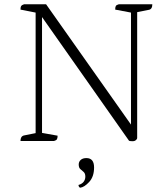

<svg xmlns="http://www.w3.org/2000/svg" viewBox="-20 -661 785 900"><path d="M603 1Q597 1 592.5 0.5Q588 0 585 -1L177 -581V-38L250 -25Q250 -14 247 -8.5Q244 -3 233 0H76Q76 -22 92 -26L147 -37V-602L76 -616Q76 -628 79.5 -633Q83 -638 93 -641H196L594 -77V-602L520 -616Q520 -628 523 -633Q526 -638 537 -641H694Q694 -618 678 -615L623 -604V-15Q623 -9 617 -4Q611 1 603 1ZM355 219Q348 214 348 206Q365 201 372.5 190.5Q380 180 380 167Q380 152 372 145Q364 138 356.5 131.5Q349 125 349 110Q349 97 358.5 88.5Q368 80 385 80Q421 80 421 124Q421 167 398 192Q375 217 355 219Z"/></svg>

Font: Petrona ExtraLight
Style: Regular
Weight: 200
Designer: Ringo R. Seeber
Foundry: Ringo R. Seeber
Version: Version 2.001; ttfautohint (v1.8.3)